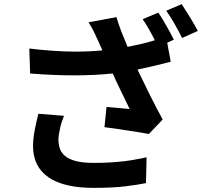

<svg xmlns="http://www.w3.org/2000/svg" viewBox="-20 -854 996 930"><path d="M290 -293Q285 -281 280 -266Q275 -251 271.5 -235Q268 -219 265.5 -204.5Q263 -190 263 -180Q263 -154 270.5 -133Q278 -112 297 -97Q316 -82 349 -73.5Q382 -65 432 -65Q482 -65 518.5 -67.5Q555 -70 584.5 -73.5Q614 -77 639 -82Q664 -87 690 -92L687 33Q648 41 587 48.5Q526 56 432 56Q289 56 214.5 4.5Q140 -47 140 -147Q140 -179 147.5 -220.5Q155 -262 166 -303ZM747 -793Q756 -780 766.5 -762.5Q777 -745 787 -727Q797 -709 806.5 -692Q816 -675 822 -662L790 -647L807 -555Q732 -535 646 -517Q673 -460 705 -396Q737 -332 768 -275L701 -205Q682 -209 656 -213Q630 -217 601 -221.5Q572 -226 542 -230.5Q512 -235 486 -238L496 -336Q521 -334 553.5 -331Q586 -328 608 -326Q591 -362 568.5 -407.5Q546 -453 526 -498Q439 -489 338 -489Q239 -489 126 -498L122 -619Q245 -604 348 -604Q416 -604 476 -610L456 -655Q443 -684 434 -702Q425 -720 409 -746L544 -771Q555 -734 568.5 -699.5Q582 -665 598 -627Q633 -634 665.5 -641.5Q698 -649 730 -659Q717 -685 701.5 -712.5Q686 -740 671 -761ZM860 -834Q869 -820 880 -802.5Q891 -785 902 -767.5Q913 -750 922.5 -733Q932 -716 938 -704L862 -670Q847 -700 826 -737.5Q805 -775 785 -802Z"/></svg>

Font: Kinto Sans
Style: Bold
Weight: 700
Designer: Authors: Ryoko NISHIZUKA  (kana & ideographs); Paul D. Hunt (Latin, Greek & Cyrillic); Wenlong ZHANG  (bopomofo); Sandol
Foundry: Adobe Systems Incorporated, ookami Inc.
Version: Version 0.001